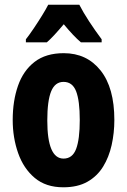

<svg xmlns="http://www.w3.org/2000/svg" viewBox="-20 -786 541 816"><path d="M466 -276Q466 -221 454.5 -169.5Q443 -118 418 -77.5Q393 -37 351.5 -13.5Q310 10 249 10Q175 10 127.5 -30Q80 -70 57 -135.5Q34 -201 34 -276Q34 -357 56.5 -421.5Q79 -486 127 -523Q175 -560 251 -560Q349 -560 407.5 -486.5Q466 -413 466 -276ZM181 -274Q181 -112 250 -112Q288 -112 303.5 -153Q319 -194 319 -276Q319 -358 303.5 -398Q288 -438 250 -438Q214 -438 197.5 -398Q181 -358 181 -274ZM317 -766Q334 -733 358.5 -695.5Q383 -658 412 -619V-606H324Q293 -632 251 -683Q230 -658 211.5 -638Q193 -618 179 -606H90V-619Q105 -638 123.5 -665.5Q142 -693 159 -720.5Q176 -748 185 -766Z"/></svg>

Font: Noto Sans Arabic ExtCond ExtBd
Style: Regular
Weight: 800
Width: 2
Designer: Monotype Design Team, Nadine Chahine, Nizar Qandah and Khaled Hosny
Foundry: Monotype Imaging Inc.
Version: Version 2.012; ttfautohint (v1.8.4.7-5d5b)